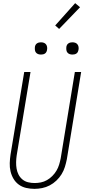

<svg xmlns="http://www.w3.org/2000/svg" viewBox="-20 -1193 540 1221"><path d="M199 8Q172 8 146 2Q120 -4 99.5 -19Q79 -34 66 -56Q53 -78 47 -103.5Q41 -129 42 -156Q43 -183 47 -210L134 -735H174L86 -204Q83 -183 82.5 -162Q82 -141 85.5 -120.5Q89 -100 98 -82.5Q107 -65 122.5 -52Q138 -39 158.5 -34Q179 -29 200 -29Q220 -29 240 -33Q260 -37 278.5 -47.5Q297 -58 312.5 -73.5Q328 -89 339 -107.5Q350 -126 356 -146Q362 -166 366 -186L456 -735H496L405 -180Q400 -155 392.5 -131Q385 -107 371.5 -85Q358 -63 338.5 -44.5Q319 -26 296 -14Q273 -2 248 3Q223 8 199 8ZM441 -846Q431 -846 422.5 -849Q414 -852 408.5 -859Q403 -866 402 -875.5Q401 -885 402 -895Q403 -901 406 -907Q409 -913 415 -917Q421 -921 427.5 -922.5Q434 -924 440 -924Q450 -924 458.5 -921Q467 -918 472.5 -911Q478 -904 479.5 -894.5Q481 -885 479 -875Q478 -869 475 -863Q472 -857 466.5 -853Q461 -849 454 -847.5Q447 -846 441 -846ZM241 -846Q231 -846 222.5 -849Q214 -852 208.5 -859Q203 -866 202 -875.5Q201 -885 202 -895Q203 -901 206 -907Q209 -913 215 -917Q221 -921 227.5 -922.5Q234 -924 240 -924Q250 -924 258.5 -921Q267 -918 272.5 -911Q278 -904 279.5 -894.5Q281 -885 279 -875Q278 -869 275 -863Q272 -857 266.5 -853Q261 -849 254 -847.5Q247 -846 241 -846ZM356 -1009 331 -1031 458 -1173 489 -1147Z"/></svg>

Font: Iosevka Extralight Oblique
Style: Regular
Weight: 200
Italic angle: -9°
Monospace: yes
Designer: Belleve Invis
Foundry: Belleve Invis
Version: Version 32.5.0; ttfautohint (v1.8.4)